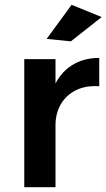

<svg xmlns="http://www.w3.org/2000/svg" viewBox="-20 -779 443 799"><path d="M393 -420Q337 -424 296 -403.5Q255 -383 233 -345Q211 -307 211 -258L176 -262Q176 -351 202 -412.5Q228 -474 277 -506Q326 -538 393 -538ZM81 -533H211V0H81ZM278 -759 403 -708 275 -607 174 -617Z"/></svg>

Font: Alexandria Medium
Style: Regular
Weight: 500
Designer: Mohamed Gaber
Foundry: Kief Type Foundry
Version: Version 5.100